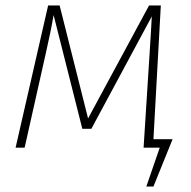

<svg xmlns="http://www.w3.org/2000/svg" viewBox="-20 -540 697 702"><path d="M541 -31H611L541 142H515L564 0H505L527 -345Q529 -374 531.5 -417Q534 -460 535 -480L314 -69H281L176 -485Q166 -426 147 -343L70 0H37L156 -520H198L302 -107L525 -520H568Z"/></svg>

Font: Fira Sans UltraLight
Style: Italic
Weight: 200
Italic angle: -8°
Designer: Carrois Corporate & Edenspiekermann AG
Foundry: Carrois Corporate GbR & Edenspiekermann AG
Version: Version 4.203;PS 004.203;hotconv 1.0.88;makeotf.lib2.5.64775